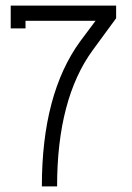

<svg xmlns="http://www.w3.org/2000/svg" viewBox="-20 -663 468 683"><path d="M319.8 -588.9H70.8V-562H18.1V-643.1H393.1V-598.1L310.1 -484.9Q183.1 -311 183.1 0H128.9Q128.9 -329.6 266.1 -517.1Z"/></svg>

Font: Rawengulk
Style: Demibold
Weight: 600
Version: Version 0.92